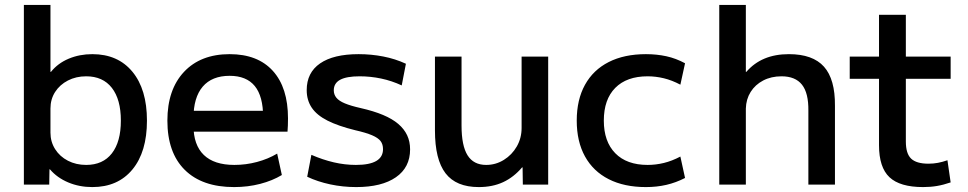

<svg xmlns="http://www.w3.org/2000/svg" viewBox="-20 -750 3932 780"><path d="M355 10Q302 10 257 -9Q212 -28 183 -62H181L180 0H77V-730H185V-458H187Q215 -493 259 -511.5Q303 -530 355 -530Q459 -530 518 -458.5Q577 -387 577 -260Q577 -133 518 -61.5Q459 10 355 10ZM330 -80Q398 -80 434.5 -127Q471 -174 471 -260Q471 -346 434.5 -393Q398 -440 330 -440Q289 -440 256 -423Q223 -406 204 -376.5Q185 -347 185 -309V-211Q185 -174 204 -144Q223 -114 256 -97Q289 -80 330 -80Z M931 10Q801 10 730.5 -60Q660 -130 660 -260Q660 -386 727.5 -458Q795 -530 913 -530Q1027 -530 1088.5 -462Q1150 -394 1150 -269Q1150 -256 1149.5 -240Q1149 -224 1148 -215H720V-300H1066L1049 -274Q1049 -359 1015 -400.5Q981 -442 913 -442Q841 -442 803.5 -398Q766 -354 766 -270V-240Q766 -161 808 -120.5Q850 -80 932 -80Q979 -80 1024 -92Q1069 -104 1106 -126L1125 -39Q1087 -16 1037 -3Q987 10 931 10Z M1427 10Q1373 10 1321.5 -1Q1270 -12 1228 -32L1245 -121Q1291 -101 1336 -90.5Q1381 -80 1426 -80Q1481 -80 1508.5 -96Q1536 -112 1536 -144Q1536 -164 1526 -177Q1516 -190 1491.5 -200.5Q1467 -211 1423 -221Q1354 -238 1310.5 -260Q1267 -282 1246.5 -312.5Q1226 -343 1226 -384Q1226 -455 1280.5 -492.5Q1335 -530 1437 -530Q1488 -530 1537 -520.5Q1586 -511 1629 -491L1612 -403Q1571 -422 1528 -431Q1485 -440 1441 -440Q1388 -440 1362 -426Q1336 -412 1336 -383Q1336 -366 1346.5 -353Q1357 -340 1381 -330Q1405 -320 1445 -311Q1498 -299 1536 -283Q1574 -267 1598 -246.5Q1622 -226 1634 -200.5Q1646 -175 1646 -143Q1646 -70 1588.5 -30Q1531 10 1427 10Z M1925 10Q1833 10 1790 -46Q1747 -102 1747 -220V-520H1855V-240Q1855 -158 1879.5 -119Q1904 -80 1955 -80Q1994 -80 2027 -100.5Q2060 -121 2079.5 -155Q2099 -189 2099 -230V-520H2207V0H2104L2103 -70H2101Q2067 -30 2024 -10Q1981 10 1925 10Z M2604 10Q2516 10 2453 -22Q2390 -54 2356.5 -114.5Q2323 -175 2323 -260Q2323 -345 2356.5 -405.5Q2390 -466 2453 -498Q2516 -530 2604 -530Q2648 -530 2687 -521.5Q2726 -513 2763 -493L2744 -406Q2710 -424 2677 -432Q2644 -440 2611 -440Q2526 -440 2479.5 -393Q2433 -346 2433 -260Q2433 -175 2479.5 -127.5Q2526 -80 2611 -80Q2644 -80 2677 -88Q2710 -96 2744 -114L2763 -27Q2726 -8 2687 1Q2648 10 2604 10Z M2902 0V-730H3010V-458H3012Q3043 -494 3086 -512Q3129 -530 3185 -530Q3282 -530 3327.5 -479Q3373 -428 3372 -320V0H3264V-300Q3265 -372 3238 -406Q3211 -440 3155 -440Q3113 -440 3080.5 -423Q3048 -406 3029.5 -376.5Q3011 -347 3010 -309V0Z M3730 10Q3636 10 3593.5 -30Q3551 -70 3551 -160V-430H3432V-520H3551V-690H3660V-520H3842V-430H3660V-175Q3660 -126 3681.5 -105.5Q3703 -85 3752 -85Q3772 -85 3790.5 -88.5Q3809 -92 3829 -99L3842 -9Q3813 1 3786.5 5.5Q3760 10 3730 10Z"/></svg>

Font: M PLUS 2 Medium
Style: Regular
Weight: 500
Designer: Coji Morishita
Foundry: UNDERFOREST DESIGN
Version: Version 1.001